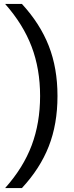

<svg xmlns="http://www.w3.org/2000/svg" viewBox="-20 -745 373 972"><path d="M271 -258Q271 -117 227 -4.5Q183 108 91 207H6Q98 104 140.5 -9.5Q183 -123 183 -259Q183 -396 140 -509Q97 -622 6 -725H91Q183 -625 227 -512.5Q271 -400 271 -260Z"/></svg>

Font: Libra Sans
Style: Regular
Weight: 400
Foundry: Context Ltd
Version: Version 1.000; ttfautohint (v1.3)